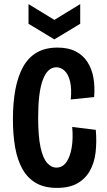

<svg xmlns="http://www.w3.org/2000/svg" viewBox="-20 -903 520 936"><path d="M257 13Q197 13 156 -10.5Q115 -34 90 -78Q65 -122 54 -183.5Q43 -245 43 -322Q43 -402 55 -466.5Q67 -531 92.5 -577Q118 -623 159.5 -647Q201 -671 260 -671Q313 -671 349 -652.5Q385 -634 406.5 -600.5Q428 -567 435.5 -523.5Q443 -480 439 -430L325 -418Q330 -471 321.5 -506Q313 -541 295 -558Q277 -575 255 -575Q233 -575 216.5 -559.5Q200 -544 188.5 -513Q177 -482 171.5 -436Q166 -390 166 -330Q166 -239 177.5 -185.5Q189 -132 209.5 -109Q230 -86 255 -86Q285 -86 303.5 -112.5Q322 -139 329.5 -183.5Q337 -228 332 -284L447 -270Q452 -211 446 -160Q440 -109 418 -70Q396 -31 357 -9Q318 13 257 13ZM119 -883 245 -806 371 -883V-787L245 -711L119 -787Z"/></svg>

Font: Bricolage Grotesque Condensed SemiBold
Style: Regular
Weight: 600
Width: 3
Designer: Mathieu Triay
Foundry: Atelier Triay
Version: Version 1.000;gftools[0.9.30]